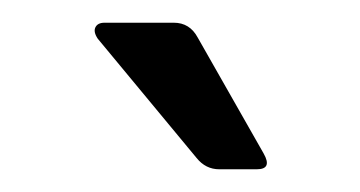

<svg xmlns="http://www.w3.org/2000/svg" viewBox="-20 -723 317 169"><path d="M206 -574H173Q161 -574 153 -584L66 -689Q62 -695 64 -699Q66 -703 72 -703H133Q147 -703 154 -690L212 -588Q220 -574 206 -574Z"/></svg>

Font: Rajdhani Medium
Style: Regular
Weight: 500
Designer: Satya Rajpurohit, Jyotish Sonowal
Foundry: Indian Type Foundry
Version: Version 1.201 February 1, 2022